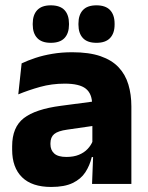

<svg xmlns="http://www.w3.org/2000/svg" viewBox="-20 -704 567 735"><path d="M482.9 0H332.4L337.1 -123L333.6 -130.7V-284L332.7 -303.9Q332.7 -345.1 308.5 -364.5Q284.3 -383.8 227.8 -383.8Q178.3 -383.8 133.8 -371.4Q89.3 -359 50 -342.8L62.8 -461.4Q86.3 -472.5 115.7 -482.3Q145.2 -492.1 180.6 -498Q215.9 -504 256.4 -504Q321 -504 364.6 -489Q408.1 -474 434 -446.4Q460 -418.8 471.4 -380.6Q482.9 -342.5 482.9 -296.4ZM176 11.7Q102.4 11.7 64.5 -25.4Q26.5 -62.6 26.5 -131V-144.3Q26.5 -217.1 71.1 -251.7Q115.8 -286.3 213.3 -299L345.3 -316.5L354.3 -224.6L237.3 -207.7Q201.8 -202.8 187.5 -190.8Q173.1 -178.8 173.1 -155.4V-151.8Q173.1 -129.5 187.6 -116.4Q202.1 -103.2 234.1 -103.2Q262 -103.2 282.1 -111.5Q302.3 -119.8 315.4 -133.8Q328.6 -147.7 335.1 -164.4L356.6 -102.7H331.3Q323.6 -70.3 306.7 -44.5Q289.8 -18.6 258.4 -3.5Q227.1 11.7 176 11.7ZM174.3 -540.1Q139.7 -540.1 122.5 -558.4Q105.3 -576.7 105.3 -609.7V-613.5Q105.3 -646.9 122.5 -665.3Q139.7 -683.6 174.3 -683.6Q209.9 -683.6 227 -665.3Q244.1 -646.9 244.1 -613.5V-609.7Q244.1 -576.7 227 -558.4Q209.9 -540.1 174.3 -540.1ZM349.3 -540.1Q314.2 -540.1 297.3 -558.4Q280.3 -576.7 280.3 -609.7V-613.5Q280.3 -646.9 297.3 -665.3Q314.2 -683.6 349.3 -683.6Q384.1 -683.6 401.4 -665.3Q418.7 -646.9 418.7 -613.5V-609.7Q418.7 -576.7 401.4 -558.4Q384.1 -540.1 349.3 -540.1Z"/></svg>

Font: Anek Kannada Medium
Style: Regular
Weight: 500
Designer: Vaishnavi Murthy, Maithili Shingre (Kannada) & Yesha Goshar (Latin)
Foundry: Ek Type
Version: Version 1.003